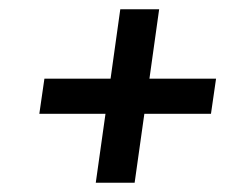

<svg xmlns="http://www.w3.org/2000/svg" viewBox="-20 -539 533 415"><path d="M303 -369H447L436 -293H292L271 -144H187L208 -293H65L76 -369H219L240 -519H324Z"/></svg>

Font: FiraGO
Style: Italic
Weight: 400
Italic angle: -8°
Designer: bBox Type GmbH
Foundry: bBox Type GmbH
Version: Version 1.001